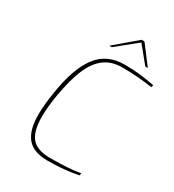

<svg xmlns="http://www.w3.org/2000/svg" viewBox="-217 -1044 1065 1173"><g transform="rotate(30 316.0 -457.5)"><path d="M114 -210Q114 -280 130 -376Q158 -556 226 -647Q294 -738 418 -738Q480 -738 527 -732.5Q574 -727 632 -716L628 -700Q519 -716 416 -716Q340 -716 289.5 -678Q239 -640 207 -564Q175 -488 154 -366Q139 -278 139 -211Q139 -107 178 -61.5Q217 -16 307 -16Q382 -16 429.5 -19.5Q477 -23 521 -30L518 -14Q420 6 302 6Q203 6 158.5 -47.5Q114 -101 114 -210ZM432 -921H452L551 -791H533L439 -906L297 -791H279Z"/></g></svg>

Font: Exo Thin
Style: Italic
Weight: 250
Italic angle: -9°
Designer: Natanael Gama
Foundry: Natanael Gama
Version: Version 1.500; ttfautohint (v1.6)